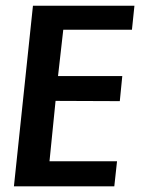

<svg xmlns="http://www.w3.org/2000/svg" viewBox="-20 -660 502 680"><path d="M185.5 -390.6H413.1L404.3 -301.8L176.8 -302.7L155.3 -88.9H394.5L384.8 0H29.3L96.7 -639.6H456.1L447.3 -554.7H204.1Z"/></svg>

Font: Puritan
Style: BoldItalic
Weight: 700
Version: 2.1